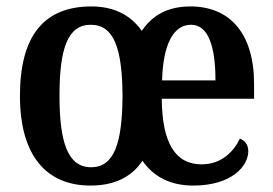

<svg xmlns="http://www.w3.org/2000/svg" viewBox="-20 -567 848 597"><path d="M261 10C334 10 388 -15 423 -67C458 -17 510 10 581 10C701 10 752 -51 752 -97C752 -118 740 -131 726 -136C705 -93 667 -56 607 -56C524 -56 484 -124 483 -260H770V-306C770 -464 694 -547 572 -547C505 -547 455 -522 421 -471C385 -522 332 -547 264 -547C118 -547 42 -457 42 -269C42 -81 126 10 261 10ZM650 -317H484C487 -429 519 -490 574 -490C628 -490 650 -422 650 -317ZM263 -47C191 -47 165 -124 165 -269C165 -415 190 -490 262 -490C334 -490 360 -418 361 -269C360 -123 336 -47 263 -47Z"/></svg>

Font: Noto Serif Bengali Condensed
Style: Regular
Weight: 400
Width: 3
Designer: Juan Bruce, Universal Thirst, Indian Type Foundry and the Monotype Design Team.
Foundry: Monotype Imaging Inc.
Version: Version 2.003